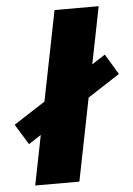

<svg xmlns="http://www.w3.org/2000/svg" viewBox="-84 -782 570 823"><g transform="rotate(-5 201.0 -371.0)"><path d="M34 0 182 -742H372L224 0ZM23 -179 -31 -267 380 -533 433 -445Z"/></g></svg>

Font: Montserrat ExtraBold
Style: Italic
Weight: 800
Italic angle: -11.3°
Designer: Julieta Ulanovsky
Foundry: Julieta Ulanovsky
Version: Version 9.000; ttfautohint (v1.8.4.7-5d5b)